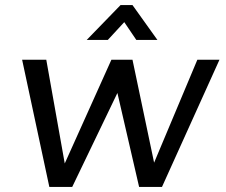

<svg xmlns="http://www.w3.org/2000/svg" viewBox="-20 -735 888 755"><path d="M174 0 67 -500H162L240 -62H221L418 -500H501L593 -62H572L756 -500H843L617 0H527L430 -420H466L264 0ZM321 -578 454 -715H501L599 -578H516L445 -683H501L404 -578Z"/></svg>

Font: Inclusive Sans
Style: Italic
Weight: 400
Italic angle: -7°
Designer: Olivia King
Foundry: Olivia King
Version: Version 2.004